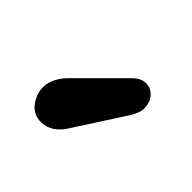

<svg xmlns="http://www.w3.org/2000/svg" viewBox="-46 -813 341 341"><g transform="rotate(-45 124.0 -643.0)"><path d="M168 -566Q163 -566 156.5 -568.5Q150 -571 145 -574L52 -634Q38 -642 30 -653.5Q22 -665 22 -678Q22 -698 37 -709Q52 -720 68 -720Q81 -720 92 -714Q103 -708 111 -700L191 -620Q203 -608 203 -596Q203 -583 193.5 -574.5Q184 -566 168 -566Z"/></g></svg>

Font: Quicksand SemiBold
Style: Regular
Weight: 600
Designer: Andrew Paglinawan
Foundry: Andrew Paglinawan
Version: Version 3.006